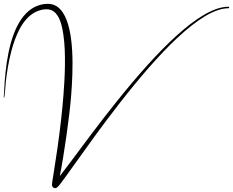

<svg xmlns="http://www.w3.org/2000/svg" viewBox="-28 -777 1211 997"><path d="M298.3 -711.8C282.2 -736 257.7 -757.8 219.4 -757.1C154.5 -755.7 111.6 -719.1 82.9 -677.8C18.7 -585.5 -1.1 -431 -6.8 -296.9C-7.3 -285 -8.5 -279.7 -8.5 -271.1C-8.5 -270.3 -7.8 -269.6 -7 -269.6C-3.3 -269.6 0.3 -335.4 2.2 -352.5C6.6 -391.1 14.9 -451.8 31.1 -512.5C52.3 -591.5 87.1 -676.9 152.5 -712.6C178.5 -726.8 221.8 -737.2 248.3 -719.5C281.2 -697.5 293.4 -648.8 301.2 -595.7C315.1 -502.1 308.6 -372.3 301.5 -282.8C295.2 -202.7 285.2 -111.9 270.3 -7.1C257.1 86 242.2 170.5 242.3 177C238.9 194.5 255 207.5 269.7 195.2C276.9 189.1 282.1 181.8 288.6 173.3C304 153.4 327.4 120.5 357 79C418.4 -7.1 500.9 -123 594 -242.3C696.8 -374.2 798 -491.5 891.1 -578.7C945 -629.1 992.5 -666.1 1034.2 -691.3C1087.3 -723.3 1127.5 -734.1 1158.1 -734.1C1160.3 -734.1 1162 -735.9 1162 -738.1C1162 -740.2 1160.3 -742 1158.1 -742C1125.6 -742 1084 -730.9 1029.6 -699.1C986.8 -673.9 938.3 -637.1 883.4 -587C788.4 -500.3 685.5 -383.9 580.4 -253C485 -134.2 401.3 -20.3 337.7 64.9C315.6 94.5 297 119.1 282.5 137.6C304.9 24.1 332.6 -168.7 341.4 -279.6C352.3 -417.8 359 -620.8 298.3 -711.8Z"/></svg>

Font: Sinatra
Style: Regular
Weight: 400
Designer: Fahmi
Version: Version 0.1